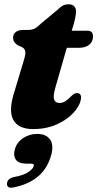

<svg xmlns="http://www.w3.org/2000/svg" viewBox="-20 -589 453 894"><path d="M82 -370 63 -378Q41 -391.5 41 -413.5Q41 -430.5 53.5 -440Q66 -449.5 88 -449.5H109Q128 -449.5 141.2 -456Q154.5 -462.5 171 -479.5L251 -546Q260.5 -556.5 272 -562.8Q283.5 -569 299.5 -569Q316.5 -569 325.2 -560Q334 -551 334 -536.5Q334 -527 331.5 -512.2Q329 -497.5 323.5 -478L314 -446H387.5Q413 -446 413 -419.5Q413 -395 395.5 -380.8Q378 -366.5 348.5 -366.5H291L238 -182Q226 -140 232.2 -124.8Q238.5 -109.5 258 -109.5Q282 -109.5 310.5 -140Q320.5 -149.5 326 -152.5Q331.5 -155.5 338.5 -155.5Q360 -155.5 357 -129Q352.5 -97.5 323 -64.8Q293.5 -32 244.8 -10Q196 12 134 12Q65 12 41.5 -31.5Q18 -75 49 -168.5L90 -305Q99.5 -334 98 -348Q96.5 -362 82 -370ZM103.5 173Q67 173 54 154.5Q41 136 49 107Q57.5 74.5 87.2 54.5Q117 34.5 152.5 34.5Q193.5 34.5 212.2 59.2Q231 84 219 131Q186 255 44 283.5Q26.5 287.5 19 281.8Q11.5 276 12.5 265.5Q13 256 20 248Q27 240 42 236Q89.5 227.5 111.5 212.5Q133.5 197.5 137 184.5Q140 173 125 173Z"/></svg>

Font: Fraunces 72pt Soft Black
Style: Italic
Weight: 900
Italic angle: -16°
Version: Version 1.000;[b76b70a41]